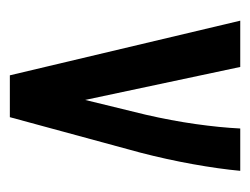

<svg xmlns="http://www.w3.org/2000/svg" viewBox="-79 -429 508 390"><g transform="rotate(90 175.0 -234.0)"><path d="M133 0 22 -468H116L183 -153L213 -276Q225 -328 232 -377.5Q239 -427 241 -468H327Q323 -425 313.5 -372Q304 -319 290 -265L218 0Z"/></g></svg>

Font: Inconsolata ExtraCondensed ExtraBold
Style: Regular
Weight: 800
Width: 2
Monospace: yes
Designer: Raph Levien, Cyreal, Brenton Simpson
Foundry: Raph Levien, Cyreal, Google
Version: Version 3.001; ttfautohint (v1.8.2.53-6de2)